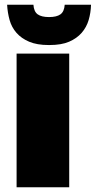

<svg xmlns="http://www.w3.org/2000/svg" viewBox="-20 -790 412 810"><path d="M272 -564V0H50V-564ZM10 -770H121Q123 -741 139 -729.5Q155 -718 187 -718Q219 -718 235 -729.5Q251 -741 253 -770H364Q363 -736 354 -705.5Q345 -675 324.5 -651.5Q304 -628 271.5 -614Q239 -600 189 -600H185Q136 -600 103 -614Q70 -628 49.5 -651.5Q29 -675 20.5 -705.5Q12 -736 10 -770Z"/></svg>

Font: Fz Poppins Black
Style: Regular
Weight: 900
Designer: Ninad Kale (Devanagari), Jonny Pinhorn (Latin)
Foundry: Indian Type Foundry
Version: Vit hóa bi Vntype.Com & FontZin.Com